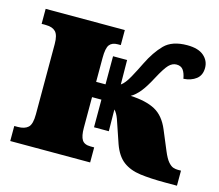

<svg xmlns="http://www.w3.org/2000/svg" viewBox="-83 -647 858 752"><g transform="rotate(15 346.0 -271.0)"><path d="M16 0V-61H30Q58 -61 72 -74Q86 -87 86 -127V-412Q86 -448 73 -461.5Q60 -475 34 -475H16V-536H337V-475H325Q302 -475 291.5 -461.5Q281 -448 281 -408V-311H319V-425H376L377 -326Q393 -337 410 -368Q427 -399 441 -428Q466 -479 497 -510.5Q528 -542 589 -542Q634 -542 656.5 -522.5Q679 -503 679 -474Q679 -444 659 -428.5Q639 -413 608 -411Q604 -434 595 -446Q586 -458 568 -458Q551 -458 537 -443.5Q523 -429 500 -386Q479 -346 462 -325Q445 -304 426 -293Q489 -290 526 -270Q563 -250 584 -200L617 -121Q629 -92 640 -79.5Q651 -67 660.5 -64Q670 -61 679 -61H692V0H643Q585 0 543 -5.5Q501 -11 473 -32Q445 -53 429 -98L397 -192Q389 -214 378 -225L379 -137H319V-249H281V-125Q281 -91 290.5 -76Q300 -61 325 -61H340V0Z"/></g></svg>

Font: Noto Serif Black
Style: Regular
Weight: 900
Designer: Monotype Design Team
Foundry: Monotype Imaging Inc.
Version: Version 2.014; ttfautohint (v1.8.4.7-5d5b)